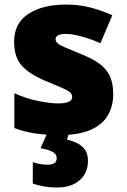

<svg xmlns="http://www.w3.org/2000/svg" viewBox="-20 -583 557 843"><path d="M477.1 -169.9Q477.1 -117.2 453.6 -76.7Q430.2 -36.1 378.7 -13.2Q327.1 9.8 243.2 9.8Q184.1 9.8 137.5 3.4Q90.8 -2.9 43 -21V-173.8Q95.2 -149.9 149.4 -139.4Q203.6 -128.9 234.9 -128.9Q296.9 -128.9 296.9 -157.2Q296.9 -169.4 286.9 -178Q276.9 -186.5 251.2 -197.8Q225.6 -209 179.2 -228Q109.9 -256.8 75.9 -294.4Q42 -332 42 -399.9Q42 -481 104.5 -522Q167 -563 270 -563Q324.7 -563 373 -551Q421.4 -539.1 473.1 -516.1L420.9 -393.1Q379.9 -411.6 337.9 -422.9Q295.9 -434.1 271 -434.1Q224.1 -434.1 224.1 -411.1Q224.1 -400.9 232.7 -393.1Q241.2 -385.3 265.1 -375Q289.1 -364.7 335 -346.2Q383.3 -326.7 414.8 -304.4Q446.3 -282.2 461.7 -250.5Q477.1 -218.8 477.1 -169.9ZM366.2 123Q366.2 176.3 329.6 208.3Q293 240.2 231.9 240.2Q197.8 240.2 169.9 234.9Q142.1 229.5 124 223.1V128.9Q157.7 140.1 189 140.1Q229 140.1 229 111.8Q229 94.7 212.6 84.7Q196.3 74.7 158.2 67.9L188 0H283.2L273.9 29.8Q293.9 34.2 315.4 43.9Q336.9 53.7 351.6 72.3Q366.2 90.8 366.2 123Z"/></svg>

Font: Open Sans ExtraBold
Style: Regular
Weight: 800
Designer: Monotype Design Team
Foundry: Monotype Imaging Inc.
Version: Version 3.003; ttfautohint (v1.8.4)